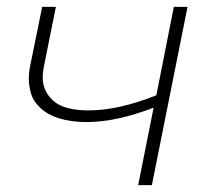

<svg xmlns="http://www.w3.org/2000/svg" viewBox="-20 -540 625 560"><path d="M487 -520H527L423 0H383L428 -226Q374 -205 324.5 -194.5Q275 -184 233 -184Q188 -184 153.5 -194.5Q119 -205 97.5 -225.5Q76 -246 70 -269Q64 -292 64 -309.5Q64 -327.5 68 -348L103 -520H143L108 -346Q104.5 -329 104.5 -314.5Q104.5 -273.5 135.8 -245.8Q167 -218 239 -218Q325 -218 436 -262Z"/></svg>

Font: Argentum Sans ExtraLight
Style: Italic
Weight: 200
Italic angle: -11°
Designer: Julieta Ulanovsky (font), Cristiano Sobral (main changes and remaster)
Foundry: Julieta Ulanovsky (font), Cristiano Sobral (main changes and remaster)
Version: Version 2.007;June 15, 2022;FontCreator 14.0.0.2814 64-bit; 